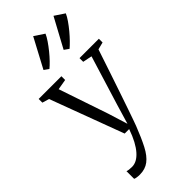

<svg xmlns="http://www.w3.org/2000/svg" viewBox="-336 -900 1210 1210"><g transform="rotate(-45 269.0 -295.5)"><path d="M114 251Q99.5 251 87.5 249Q75.5 247 69.5 244V175.5Q75.5 178.5 88.2 180Q101 181.5 113.5 181.5Q135 181.5 155.8 170.5Q176.5 159.5 196.2 137.2Q216 115 234.5 80.8Q253 46.5 269 0H229L46 -491L0 -504.5V-537.5H202.5V-504L132.5 -492L244.5 -161.5L285 -31L324 -162L425.5 -492L364 -504.5V-537.5H536.5V-504.5L487.5 -492Q457 -400 431.8 -325.2Q406.5 -250.5 386.8 -192.2Q367 -134 352.5 -91.8Q338 -49.5 328.2 -22.2Q318.5 5 314 17Q283.5 95.5 256.2 147.8Q229 200 195.5 225.5Q162 251 114 251ZM360.5 -623.5 330 -645 436.5 -842 502.5 -798Q494 -778.5 476.8 -753.5Q459.5 -728.5 438.5 -703.2Q417.5 -678 397 -657Q376.5 -636 361.5 -623.5ZM181 -623.5 150.5 -645 255.5 -842 321.5 -798Q313 -778.5 296 -753.5Q279 -728.5 258.5 -703.2Q238 -678 217.8 -657Q197.5 -636 182 -623.5Z"/></g></svg>

Font: Merriweather 60pt Light
Style: Regular
Weight: 300
Version: Version 2.100